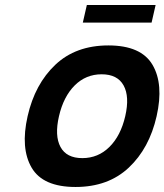

<svg xmlns="http://www.w3.org/2000/svg" viewBox="-20 -721 655 765"><path d="M277.5 -380.5Q233 -336 215 -258Q197 -180 221 -135.5Q245 -91 308 -91Q371 -91 416 -135.5Q461 -180 479 -258Q497 -336 472.5 -380.5Q448 -425 385 -425Q322 -425 277.5 -380.5ZM106 -53Q61 -130 90 -258Q119 -386 200.5 -463Q282 -540 412 -540Q542 -540 587.5 -463Q633 -386 604 -258Q575 -130 493 -53Q411 24 281 24Q151 24 106 -53ZM600 -701 584 -631H310L326 -701Z"/></svg>

Font: Miedinger
Style: Bold-Italic
Weight: 700
Italic angle: -13°
Version: Version 001.000